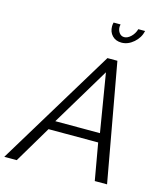

<svg xmlns="http://www.w3.org/2000/svg" viewBox="-177 -1018 959 1117"><g transform="rotate(15 303.0 -459.5)"><path d="M386 -710H446L574 0H500L461 -222H162L30 0H-45ZM457 -277 399 -628 188 -277ZM448 -853Q468 -853 488 -872Q508 -891 516 -919H557Q548 -877 514 -847.5Q480 -818 441 -818Q406 -818 385 -840Q364 -862 364 -896Q364 -907 367 -919H409Q407 -910 407 -904Q407 -883 418.5 -868Q430 -853 448 -853Z"/></g></svg>

Font: Raleway
Style: Italic
Weight: 400
Italic angle: -12°
Designer: Matt McInerney, Pablo Impallari, Rodrigo Fuenzalida
Foundry: Matt McInerney, Pablo Impallari, Rodrigo Fuenzalida
Version: Version 4.026